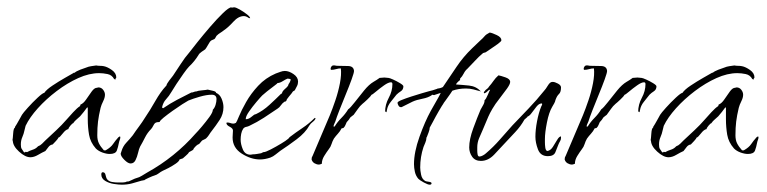

<svg xmlns="http://www.w3.org/2000/svg" viewBox="-20 -431 2097 525"><path d="M63 -1Q49 -1 32 -16.5Q15 -32 15 -47H14Q15 -51 16 -66Q17 -81 21 -82V-84Q22 -85 26 -92Q30 -99 34.5 -107Q39 -115 40 -117Q43 -122 56 -136.5Q69 -151 83 -164Q97 -177 101 -177Q107 -186 123.5 -197Q140 -208 157.5 -218Q175 -228 182 -232V-233L183 -232H184Q188 -236 199.5 -240.5Q211 -245 215 -246Q222 -249 229 -250Q236 -251 243 -252Q248 -251 253.5 -251Q259 -251 264 -250Q274 -248 286 -239.5Q298 -231 298 -219Q297 -218 296 -216Q295 -214 296 -213L292 -215Q286 -226 274 -228.5Q262 -231 251 -231Q224 -231 194 -217.5Q164 -204 135 -182Q106 -160 83.5 -135Q61 -110 50 -87L47 -75Q45 -65 41 -56Q37 -47 37 -36Q37 -28 39 -24.5Q41 -21 46 -14L48 -15V-14L50 -16L54 -15Q61 -19 69 -21.5Q77 -24 82 -29L84 -31Q90 -33 95 -38Q100 -43 104 -47Q119 -61 134 -75Q149 -89 162 -104Q169 -112 180 -124Q191 -136 199 -141L200 -145Q208 -148 215.5 -159Q223 -170 230.5 -180.5Q238 -191 245 -191L249 -192Q257 -192 262 -185.5Q267 -179 267 -172Q267 -164 262 -154Q257 -144 255 -136Q250 -115 248 -98.5Q246 -82 246 -61Q246 -48 250.5 -39Q255 -30 264 -20H269Q283 -28 289 -37Q295 -46 304 -56Q305 -56 306 -57Q307 -58 307 -58Q309 -58 309 -56Q309 -52 307.5 -48.5Q306 -45 305 -40Q303 -29 299.5 -19.5Q296 -10 280 -10Q271 -10 260 -14Q249 -18 242 -25Q227 -42 223.5 -62.5Q220 -83 220 -105V-137H218Q214 -131 209 -125Q204 -119 199 -113Q195 -109 189.5 -104.5Q184 -100 180 -94Q178 -94 172.5 -87.5Q167 -81 167 -78Q160 -77 151.5 -66Q143 -55 140 -55Q139 -52 133 -45.5Q127 -39 124 -36Q117 -35 112.5 -29Q108 -23 104 -18Q95 -14 84 -7.5Q73 -1 63 -1Z M313 74Q305 74 291.5 72Q278 70 267.5 63.5Q257 57 257 46Q257 40 261 40Q267 40 268.5 47Q270 54 272 58Q277 65 286 66.5Q295 68 302 68Q307 68 312.5 68Q318 68 323 67Q326 65 332 65Q337 63 343 60Q349 57 353 56Q361 54 368 49.5Q375 45 382 41Q420 20 453.5 -7Q487 -34 515 -66Q521 -72 532 -85Q543 -98 552.5 -111Q562 -124 562 -131Q567 -136 569.5 -144.5Q572 -153 572 -160Q572 -172 559 -172Q545 -172 526 -166.5Q507 -161 495 -156Q491 -154 478.5 -146Q466 -138 452 -128Q438 -118 427.5 -109.5Q417 -101 417 -98Q415 -97 412 -97Q409 -97 407 -96Q403 -95 399.5 -88Q396 -81 393 -78Q383 -68 376.5 -55Q370 -42 363 -30Q360 -24 357.5 -13Q355 -2 350.5 7Q346 16 337 16Q330 16 320 6Q310 -4 310 -11Q310 -12 311 -14Q312 -16 312 -17Q316 -31 325.5 -41Q335 -51 343 -61Q351 -73 360 -85Q369 -97 377 -110Q390 -129 404.5 -154.5Q419 -180 434 -196L435 -197Q436 -202 442.5 -210.5Q449 -219 453 -224Q464 -240 474.5 -256.5Q485 -273 498 -288Q504 -296 520 -316Q536 -336 554.5 -357.5Q573 -379 589.5 -395Q606 -411 613 -411V-410L620 -411Q625 -411 635.5 -405Q646 -399 655 -392Q664 -385 664 -381L660 -382Q653 -387 647 -387Q632 -387 618 -371.5Q604 -356 592 -348Q587 -344 582 -341Q577 -338 572 -333Q571 -331 570 -329.5Q569 -328 568 -326Q567 -324 562.5 -322.5Q558 -321 556 -319Q555 -319 549 -308.5Q543 -298 541 -296Q538 -294 531.5 -289.5Q525 -285 523 -281Q512 -263 497 -249Q492 -244 482 -230Q472 -216 462.5 -201.5Q453 -187 449 -180Q442 -168 434 -159.5Q426 -151 423 -137L426 -135Q445 -148 464 -158Q483 -168 503 -178Q507 -178 510 -179.5Q513 -181 517 -181Q521 -183 532.5 -184Q544 -185 548 -186Q551 -185 561 -183Q571 -181 571 -177Q581 -173 586 -161Q591 -149 591 -138Q591 -119 580.5 -103Q570 -87 559 -73Q555 -68 552 -63Q549 -58 544 -53Q542 -51 537 -49Q532 -47 531 -45Q524 -36 523 -36.5Q522 -37 516 -32Q509 -25 509 -23Q509 -21 497 -15Q495 -11 489 -6Q483 -1 480 2L471 5Q470 10 460.5 16.5Q451 23 440.5 28.5Q430 34 425 36Q419 39 414 43Q409 47 402 49Q398 50 387 55Q376 60 374 62H372Q371 62 370 62.5Q369 63 367 63Q354 67 341 70.5Q328 74 313 74Z M691 5Q666 5 641 -11Q616 -27 616 -55Q616 -60 616.5 -65Q617 -70 617 -74Q617 -80 608 -84.5Q599 -89 599 -95Q600 -96 602 -96Q606 -96 610 -94.5Q614 -93 618 -93Q621 -93 625 -95Q627 -97 633.5 -113Q640 -129 653 -152Q666 -175 686 -196.5Q706 -218 734 -230Q740 -232 746.5 -234.5Q753 -237 759 -237Q770 -237 782.5 -228.5Q795 -220 795 -208Q795 -201 792 -195.5Q789 -190 786 -184L781 -181Q778 -176 770.5 -167.5Q763 -159 763 -155Q763 -155 762.5 -155Q762 -155 762 -154L758 -153Q752 -149 748 -143Q744 -137 739 -134Q720 -121 701.5 -109Q683 -97 662 -87Q658 -85 653 -84Q648 -83 645 -79Q641 -73 639.5 -65Q638 -57 638 -49Q638 -37 644 -22.5Q650 -8 665 -8Q667 -8 668.5 -8.5Q670 -9 671 -9Q677 -9 682.5 -10Q688 -11 694 -12L700 -15H701Q706 -15 720.5 -22.5Q735 -30 749 -38.5Q763 -47 766 -50Q768 -51 769.5 -53Q771 -55 772 -56Q789 -69 807 -81Q825 -93 841 -109V-108H843Q842 -103 835.5 -98Q829 -93 826 -88Q815 -68 791 -50Q767 -32 747 -19Q740 -14 733.5 -8.5Q727 -3 719 0Q704 5 691 5ZM652 -105Q660 -105 667.5 -111.5Q675 -118 679 -119L680 -118V-119Q699 -128 716.5 -144Q734 -160 749 -175H751Q751 -181 760 -188.5Q769 -196 769 -201Q771 -203 773 -207.5Q775 -212 775 -214Q772 -216 766 -216Q761 -214 753 -209Q745 -204 739 -204Q739 -203 729.5 -196Q720 -189 710 -181Q700 -173 697 -170Q692 -165 681 -152Q670 -139 661 -126Q652 -113 652 -106Z M852 19Q846 19 840 15.5Q834 12 832 5Q832 4 832.5 0.5Q833 -3 834 -3L882 -116Q889 -133 897 -156.5Q905 -180 909.5 -203.5Q914 -227 912 -244Q906 -244 899 -242Q892 -240 886 -240Q884 -240 884 -243Q884 -246 886.5 -249.5Q889 -253 896 -252Q898 -251 905 -251Q917 -251 932 -250.5Q947 -250 948 -237Q948 -232 941.5 -214Q935 -196 925.5 -173Q916 -150 908 -129.5Q900 -109 897 -99Q892 -89 892 -85H895Q903 -98 913.5 -108.5Q924 -119 932 -132Q938 -136 950 -151.5Q962 -167 975.5 -183.5Q989 -200 1001 -207Q1003 -208 1010 -212.5Q1017 -217 1018 -218Q1021 -218 1024.5 -218.5Q1028 -219 1031 -219Q1034 -219 1036.5 -218.5Q1039 -218 1042 -218Q1045 -218 1055 -213.5Q1065 -209 1074 -203.5Q1083 -198 1083 -195Q1083 -186 1076 -181.5Q1069 -177 1064 -172Q1057 -163 1048.5 -152.5Q1040 -142 1038 -130L1037 -125L1036 -124Q1036 -124 1035.5 -125Q1035 -126 1034 -126L1033 -125Q1033 -145 1043 -163.5Q1053 -182 1053 -201Q1053 -206 1049 -206Q1042 -206 1030 -197.5Q1018 -189 1008 -180.5Q998 -172 996 -172Q994 -168 984.5 -159Q975 -150 971 -147Q964 -141 958.5 -133Q953 -125 947 -117Q946 -116 943 -114Q940 -112 938 -110Q934 -103 928 -97Q926 -93 924.5 -89Q923 -85 919 -81L914 -80Q910 -72 904 -65.5Q898 -59 893 -52Q889 -45 886.5 -37Q884 -29 879 -23Q873 -15 866.5 -4.5Q860 6 860 17H859Q855 19 852 19Z M1155 74Q1150 74 1139 68Q1128 62 1124 58Q1117 50 1114.5 39Q1112 28 1112 18Q1112 -15 1127 -57Q1142 -99 1158 -128Q1160 -132 1166.5 -143Q1173 -154 1179 -165Q1185 -176 1185 -177L1167 -171L1161 -172V-171Q1151 -164 1135 -161Q1119 -158 1108 -153L1078 -138H1076Q1072 -138 1069.5 -142.5Q1067 -147 1067 -150Q1067 -153 1078 -157.5Q1089 -162 1104.5 -167Q1120 -172 1133.5 -176Q1147 -180 1151 -181Q1164 -184 1175 -188H1176V-189Q1183 -189 1191 -193Q1210 -221 1228.5 -248.5Q1247 -276 1271 -299L1293 -320Q1301 -327 1305 -332Q1309 -337 1319 -342Q1326 -341 1338.5 -335Q1351 -329 1351 -321Q1351 -318 1341.5 -311Q1332 -304 1322 -297.5Q1312 -291 1308 -288L1301 -286Q1289 -276 1279 -265Q1269 -254 1258 -243Q1252 -238 1248 -230Q1244 -222 1238 -216V-212Q1236 -211 1231.5 -206.5Q1227 -202 1227 -200Q1244 -199 1263 -197Q1282 -195 1295 -181Q1295 -181 1295 -181Q1284 -184 1274.5 -186.5Q1265 -189 1254 -189Q1234 -189 1217 -183Q1217 -183 1211 -174Q1205 -165 1198.5 -156.5Q1192 -148 1192 -147Q1189 -143 1180 -127.5Q1171 -112 1163.5 -97.5Q1156 -83 1155 -82Q1155 -77 1152 -69Q1149 -61 1147 -56L1146 -55V-54Q1146 -48 1143 -41Q1140 -34 1138 -29Q1129 -2 1129 27Q1129 35 1131.5 47Q1134 59 1143 64Q1145 65 1152.5 66Q1160 67 1160 70Q1160 74 1155 74ZM1296 -181Q1295 -181 1295 -181Q1295 -181 1296 -181Z M1295 9Q1279 9 1271 -2.5Q1263 -14 1263 -28Q1263 -50 1274 -80Q1285 -110 1294 -131Q1297 -137 1301 -143.5Q1305 -150 1305 -157Q1309 -160 1314 -172Q1319 -184 1320 -185V-186Q1316 -185 1313 -181.5Q1310 -178 1305 -176H1304Q1303 -177 1303 -177.5Q1303 -178 1303 -178Q1303 -181 1305 -181Q1307 -185 1311 -187.5Q1315 -190 1317 -194Q1324 -202 1329.5 -210Q1335 -218 1343 -225Q1349 -224 1362 -219.5Q1375 -215 1375 -207Q1375 -201 1366.5 -189Q1358 -177 1348.5 -165Q1339 -153 1335 -147Q1325 -132 1320 -122Q1315 -112 1311 -102Q1307 -92 1300 -76Q1295 -65 1290 -53Q1285 -41 1285 -28V-19Q1285 -14 1286 -8.5Q1287 -3 1291 -3Q1295 -3 1300.5 -6Q1306 -9 1309 -12Q1329 -29 1346.5 -49Q1364 -69 1381 -88Q1403 -111 1425.5 -134.5Q1448 -158 1468 -183Q1472 -187 1478 -197Q1484 -207 1490 -207H1492Q1497 -207 1505.5 -202.5Q1514 -198 1514 -192Q1514 -179 1508.5 -174Q1503 -169 1499 -158Q1498 -153 1495.5 -148.5Q1493 -144 1490 -139Q1481 -124 1475.5 -96Q1470 -68 1470 -51V-42Q1470 -35 1471 -27.5Q1472 -20 1476 -18Q1485 -19 1491.5 -29Q1498 -39 1503.5 -48.5Q1509 -58 1514 -58V-54Q1514 -49 1511.5 -45Q1509 -41 1507 -36Q1503 -25 1498.5 -14.5Q1494 -4 1478 -4Q1458 -4 1451 -22.5Q1444 -41 1444 -57Q1444 -76 1448.5 -99.5Q1453 -123 1460 -140Q1461 -142 1462 -144Q1463 -146 1462 -148H1460Q1454 -148 1447 -139.5Q1440 -131 1434 -122.5Q1428 -114 1422 -112V-111L1414 -104Q1404 -86 1389 -70Q1374 -54 1360 -39Q1348 -26 1331.5 -8.5Q1315 9 1295 9Z M1544 19Q1538 19 1532 15.5Q1526 12 1524 5Q1524 4 1524.5 0.5Q1525 -3 1526 -3L1574 -116Q1581 -133 1589 -156.5Q1597 -180 1601.5 -203.5Q1606 -227 1604 -244Q1598 -244 1591 -242Q1584 -240 1578 -240Q1576 -240 1576 -243Q1576 -246 1578.5 -249.5Q1581 -253 1588 -252Q1590 -251 1597 -251Q1609 -251 1624 -250.5Q1639 -250 1640 -237Q1640 -232 1633.5 -214Q1627 -196 1617.5 -173Q1608 -150 1600 -129.5Q1592 -109 1589 -99Q1584 -89 1584 -85H1587Q1595 -98 1605.5 -108.5Q1616 -119 1624 -132Q1630 -136 1642 -151.5Q1654 -167 1667.5 -183.5Q1681 -200 1693 -207Q1695 -208 1702 -212.5Q1709 -217 1710 -218Q1713 -218 1716.5 -218.5Q1720 -219 1723 -219Q1726 -219 1728.5 -218.5Q1731 -218 1734 -218Q1737 -218 1747 -213.5Q1757 -209 1766 -203.5Q1775 -198 1775 -195Q1775 -186 1768 -181.5Q1761 -177 1756 -172Q1749 -163 1740.5 -152.5Q1732 -142 1730 -130L1729 -125L1728 -124Q1728 -124 1727.5 -125Q1727 -126 1726 -126L1725 -125Q1725 -145 1735 -163.5Q1745 -182 1745 -201Q1745 -206 1741 -206Q1734 -206 1722 -197.5Q1710 -189 1700 -180.5Q1690 -172 1688 -172Q1686 -168 1676.5 -159Q1667 -150 1663 -147Q1656 -141 1650.5 -133Q1645 -125 1639 -117Q1638 -116 1635 -114Q1632 -112 1630 -110Q1626 -103 1620 -97Q1618 -93 1616.5 -89Q1615 -85 1611 -81L1606 -80Q1602 -72 1596 -65.5Q1590 -59 1585 -52Q1581 -45 1578.5 -37Q1576 -29 1571 -23Q1565 -15 1558.5 -4.5Q1552 6 1552 17H1551Q1547 19 1544 19Z M1808 -1Q1794 -1 1777 -16.5Q1760 -32 1760 -47H1759Q1760 -51 1761 -66Q1762 -81 1766 -82V-84Q1767 -85 1771 -92Q1775 -99 1779.5 -107Q1784 -115 1785 -117Q1788 -122 1801 -136.5Q1814 -151 1828 -164Q1842 -177 1846 -177Q1852 -186 1868.5 -197Q1885 -208 1902.5 -218Q1920 -228 1927 -232V-233L1928 -232H1929Q1933 -236 1944.5 -240.5Q1956 -245 1960 -246Q1967 -249 1974 -250Q1981 -251 1988 -252Q1993 -251 1998.5 -251Q2004 -251 2009 -250Q2019 -248 2031 -239.5Q2043 -231 2043 -219Q2042 -218 2041 -216Q2040 -214 2041 -213L2037 -215Q2031 -226 2019 -228.5Q2007 -231 1996 -231Q1969 -231 1939 -217.5Q1909 -204 1880 -182Q1851 -160 1828.5 -135Q1806 -110 1795 -87L1792 -75Q1790 -65 1786 -56Q1782 -47 1782 -36Q1782 -28 1784 -24.5Q1786 -21 1791 -14L1793 -15V-14L1795 -16L1799 -15Q1806 -19 1814 -21.5Q1822 -24 1827 -29L1829 -31Q1835 -33 1840 -38Q1845 -43 1849 -47Q1864 -61 1879 -75Q1894 -89 1907 -104Q1914 -112 1925 -124Q1936 -136 1944 -141L1945 -145Q1953 -148 1960.5 -159Q1968 -170 1975.5 -180.5Q1983 -191 1990 -191L1994 -192Q2002 -192 2007 -185.5Q2012 -179 2012 -172Q2012 -164 2007 -154Q2002 -144 2000 -136Q1995 -115 1993 -98.5Q1991 -82 1991 -61Q1991 -48 1995.5 -39Q2000 -30 2009 -20H2014Q2028 -28 2034 -37Q2040 -46 2049 -56Q2050 -56 2051 -57Q2052 -58 2052 -58Q2054 -58 2054 -56Q2054 -52 2052.5 -48.5Q2051 -45 2050 -40Q2048 -29 2044.5 -19.5Q2041 -10 2025 -10Q2016 -10 2005 -14Q1994 -18 1987 -25Q1972 -42 1968.5 -62.5Q1965 -83 1965 -105V-137H1963Q1959 -131 1954 -125Q1949 -119 1944 -113Q1940 -109 1934.5 -104.5Q1929 -100 1925 -94Q1923 -94 1917.5 -87.5Q1912 -81 1912 -78Q1905 -77 1896.5 -66Q1888 -55 1885 -55Q1884 -52 1878 -45.5Q1872 -39 1869 -36Q1862 -35 1857.5 -29Q1853 -23 1849 -18Q1840 -14 1829 -7.5Q1818 -1 1808 -1Z"/></svg>

Font: Qwitcher Grypen
Style: Regular
Weight: 400
Designer: Robert E. Leuschke
Foundry: Robert E. Leuschke
Version: Version 1.100; ttfautohint (v1.8.3)